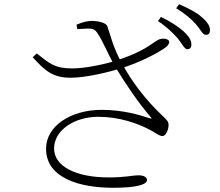

<svg xmlns="http://www.w3.org/2000/svg" viewBox="-20 -844 1040 909"><path d="M867 -611C879 -611 886 -618 886 -633C886 -654 875 -671 850 -695C826 -716 792 -740 742 -764L728 -744C770 -717 798 -688 820 -664C842 -637 853 -611 867 -611ZM515 45C631 45 676 29 676 8C676 -4 662 -14 637 -14C605 -14 575 -4 496 -4C334 -4 236 -59 236 -141C236 -226 330 -291 445 -291C544 -291 631 -261 694 -227C720 -213 733 -200 750 -200C765 -200 779 -231 778 -255C777 -270 769 -277 745 -300C671 -370 605 -456 559 -541C515 -618 502 -682 488 -720C483 -736 444 -745 416 -745C401 -745 376 -742 342 -727L346 -706C403 -709 423 -715 440 -689C469 -647 491 -587 526 -527C579 -440 634 -359 694 -289C700 -282 698 -281 689 -284C641 -300 560 -324 462 -324C313 -324 198 -246 198 -140C198 -1 357 45 515 45ZM314 -476C389 -476 496 -503 555 -521C649 -551 733 -596 766 -621C778 -631 785 -643 779 -652C770 -663 743 -664 726 -654C694 -635 663 -602 539 -560C483 -541 385 -520 321 -520C238 -520 213 -545 154 -591L135 -573C194 -507 232 -476 314 -476ZM955 -679C967 -679 974 -686 974 -701C974 -721 963 -739 935 -763C913 -783 877 -803 828 -824L814 -805C858 -778 883 -756 907 -730C929 -705 939 -679 955 -679Z"/></svg>

Font: Source Han Serif CN VF
Style: Regular
Weight: 250
Designer: Ryoko NISHIZUKA 西塚涼子 (kana & ideographs); Frank Grießhammer (Latin, Greek & Cyrillic); Wenlong ZHANG 张文龙 (bopomofo); San
Foundry: Adobe
Version: Version 2.002;hotconv 1.1.0;makeotfexe 2.6.0